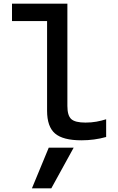

<svg xmlns="http://www.w3.org/2000/svg" viewBox="-20 -750 640 1040"><path d="M258 270H153L244 50H379ZM421 10Q321 10 278 -27Q235 -64 235 -150V-636H45V-730H345V-176Q345 -124 366 -105Q387 -86 443 -86Q475 -86 502.5 -91Q530 -96 555 -104V-8Q523 1 489.5 5.5Q456 10 421 10Z"/></svg>

Font: M PLUS Code Latin Expanded Medium
Style: Regular
Weight: 500
Width: 7
Designer: Coji Morishita
Foundry: UNDERFOREST DESIGN
Version: Version 1.002; ttfautohint (v1.8.3)